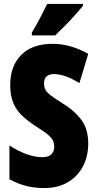

<svg xmlns="http://www.w3.org/2000/svg" viewBox="-20 -947 494 977"><path d="M429 -217Q429 -151 401.5 -99.5Q374 -48 324 -19Q274 10 205 10Q159 10 116.5 0Q74 -10 28 -35V-207Q70 -179 114 -163Q158 -147 195 -147Q227 -147 241.5 -162Q256 -177 256 -200Q256 -216 250.5 -229.5Q245 -243 226.5 -259.5Q208 -276 169 -300Q127 -327 96.5 -354.5Q66 -382 49 -420Q32 -458 32 -515Q32 -610 87.5 -667Q143 -724 249 -724Q338 -724 429 -673L384 -524Q310 -570 256 -570Q228 -570 216 -557Q204 -544 204 -524Q204 -505 210.5 -491.5Q217 -478 237 -462.5Q257 -447 297 -422Q362 -382 395.5 -335Q429 -288 429 -217ZM402 -917Q388 -900 364.5 -873.5Q341 -847 313.5 -819Q286 -791 261 -767H142V-781Q166 -821 185 -857.5Q204 -894 220 -927H402Z"/></svg>

Font: Noto Sans Gujarati UI ExtraCondensed Black
Style: Regular
Weight: 900
Width: 2
Designer: Jelle Bosma - Monotype Design Team, Universal Thirst
Foundry: Monotype Imaging Inc.
Version: Version 2.106; ttfautohint (v1.8.4.7-5d5b)